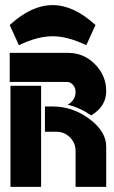

<svg xmlns="http://www.w3.org/2000/svg" viewBox="-20 -732 448 752"><path d="M354 -634 318 -555Q245 -590 186 -590Q127 -590 54 -555L18 -634Q103 -712 186 -712Q269 -712 354 -634ZM186 -315Q265 -315 330.5 -266Q396 -217 396 -158V0H276V-141Q276 -172 254 -194Q232 -216 201 -216H156V-315ZM21 0V-396H141V0ZM337 -280Q294 -310 245 -322Q276 -339 276 -372Q276 -388 266 -399.5Q256 -411 243 -411H18V-525H246Q308 -525 352 -480.5Q396 -436 396 -375Q396 -315 337 -280Z"/></svg>

Font: BroshK
Style: Medium
Weight: 500
Designer: gluk
Foundry: gluk
Version: Version 0.60